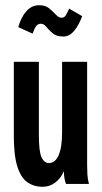

<svg xmlns="http://www.w3.org/2000/svg" viewBox="-20 -705 390 736"><path d="M144 11Q109 11 84 -7Q59 -25 45.5 -70Q32 -115 33 -197V-468H129V-187Q129 -123 139.5 -101.5Q150 -80 167 -80Q192 -80 205 -110.5Q218 -141 218 -198V-468H314V-73Q314 -53 315 -35.5Q316 -18 321 0H233Q229 -11 227 -22Q225 -33 225 -49Q213 -21 191.5 -5Q170 11 144 11ZM245 -672 295 -643Q282 -608 264 -586.5Q246 -565 223 -565Q197 -565 182.5 -577Q168 -589 158 -601.5Q148 -614 137 -614Q125 -614 118 -604Q111 -594 105 -576L50 -601Q61 -640 81.5 -662.5Q102 -685 130 -685Q154 -685 168.5 -673Q183 -661 194 -649Q205 -637 216 -637Q227 -637 233 -647.5Q239 -658 245 -672Z"/></svg>

Font: Inconsolata ExtraCondensed ExtraBold
Style: Regular
Weight: 800
Width: 2
Monospace: yes
Designer: Raph Levien, Cyreal, Brenton Simpson
Foundry: Raph Levien, Cyreal, Google
Version: Version 3.001; ttfautohint (v1.8.2.53-6de2)